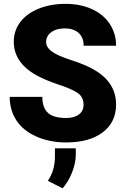

<svg xmlns="http://www.w3.org/2000/svg" viewBox="-20 -741 666 1012"><path d="M420.4 -189Q420.4 -226.6 393.8 -247.6Q367.2 -268.6 300.3 -291Q233.4 -313.5 190.9 -334.5Q52.7 -402.3 52.7 -521Q52.7 -580.1 87.2 -625.2Q121.6 -670.4 184.6 -695.6Q247.6 -720.7 326.2 -720.7Q402.8 -720.7 463.6 -693.4Q524.4 -666 558.1 -615.5Q591.8 -564.9 591.8 -500H420.9Q420.9 -543.5 394.3 -567.4Q367.7 -591.3 322.3 -591.3Q276.4 -591.3 249.8 -571Q223.1 -550.8 223.1 -519.5Q223.1 -492.2 252.4 -470Q281.7 -447.8 355.5 -424.1Q429.2 -400.4 476.6 -373Q591.8 -306.6 591.8 -189.9Q591.8 -96.7 521.5 -43.5Q451.2 9.8 328.6 9.8Q242.2 9.8 172.1 -21.2Q102.1 -52.2 66.7 -106.2Q31.2 -160.2 31.2 -230.5H203.1Q203.1 -173.3 232.7 -146.2Q262.2 -119.1 328.6 -119.1Q371.1 -119.1 395.8 -137.5Q420.4 -155.8 420.4 -189ZM310.1 251.5 232.4 212.4 245.1 189.9Q269.5 144 269.5 84.5V41H379.4V77.1Q378.9 119.1 359.9 167.7Q340.8 216.3 310.1 251.5Z"/></svg>

Font: Sadagaat-English
Style: Regular
Weight: 900
Designer: Ahmed alsheikh
Foundry: Ahmed alsheikh Design
Version: Version 2.137;January 17, 2018;FontCreator 11.0.0.2408 64-bi